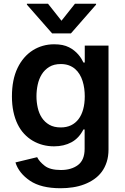

<svg xmlns="http://www.w3.org/2000/svg" viewBox="-20 -789 665 1025"><path d="M73.9 -426.5Q88.8 -457.4 109.4 -481Q130 -504.6 155 -520.4Q180 -536.2 208.8 -544.4Q237.6 -552.6 268.8 -552.6Q293.3 -552.6 312.9 -548.7Q332.4 -544.7 348.4 -536.6Q364 -528.8 376.2 -518.8Q388.5 -508.9 397.9 -498Q407.3 -487.2 414.1 -476.2Q420.8 -465.2 425.4 -455.3H432.5V-545.5H559.3V8.9Q559.3 45.8 549.7 75.6Q540.1 105.5 523.1 128.4Q506 151.3 482.2 167.8Q458.5 184.3 430 195.1Q401.6 206 369.5 210.9Q337.4 215.9 303.3 215.9Q199.2 215.9 139.9 175.8Q80.3 135.3 62.5 78.1L178.3 50.1Q190 73.9 218.8 96.2Q247.5 118.6 305.4 118.6Q360.8 118.6 396.3 92Q431.8 65.3 431.8 5.3V-98H425.4Q401.6 -51.1 361.5 -29.5Q321.4 -7.8 268.5 -7.8Q206 -7.8 154.8 -37.6Q129.3 -52.6 108.7 -74.8Q88.1 -96.9 73.7 -126.6Q59.3 -156.2 51.5 -193.2Q43.7 -230.1 43.7 -274.5Q43.7 -364 73.9 -426.5ZM304.3 -108.7Q335.2 -108.7 359 -120Q382.8 -131.4 399.1 -152.9Q415.5 -174.4 424 -205.3Q432.5 -236.2 432.5 -275.2Q432.5 -295.8 429.7 -316.6Q426.8 -337.4 420.8 -356.5Q414.8 -375.7 404.8 -392.2Q394.9 -408.7 380.7 -421Q366.5 -433.2 347.5 -440.2Q328.5 -447.1 304.3 -447.1Q268.1 -447.1 243.3 -432Q218.4 -416.9 203.1 -392.4Q187.9 -367.9 181.3 -337.2Q174.7 -306.5 174.7 -275.2Q174.7 -243.6 181.5 -213.6Q188.2 -183.6 203.5 -160.3Q218.8 -137.1 243.4 -122.9Q268.1 -108.7 304.3 -108.7ZM123.6 -764.2V-769.2H236.2L308.2 -678.3L380.3 -769.2H492.9V-764.2L358.7 -610.8H258.2Z"/></svg>

Font: Inter P Semi Bold
Style: Regular
Weight: 600
Designer: Rasmus Andersson
Foundry: rsms
Version: Version 3.018;git-588b23468